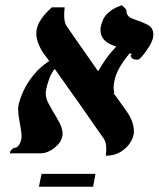

<svg xmlns="http://www.w3.org/2000/svg" viewBox="-20 -583 603 730"><path d="M128 127 138 78H343L334 127ZM562 -441Q559 -425 546.5 -405Q534 -385 521.5 -370.5Q509 -356 504 -356Q489 -356 483.5 -360.5Q478 -365 476 -372H477Q477 -372 480 -375.5Q483 -379 473 -380Q449 -352 434 -325Q419 -298 415 -275Q412 -262 412 -250Q412 -238 415 -230H411Q424 -213 436.5 -195Q449 -177 462 -159Q489 -120 489 -85Q489 -81 489 -77Q489 -73 487 -68Q484 -52 470.5 -34Q457 -16 435 -3.5Q413 9 382 9Q383 2 383.5 -4.5Q384 -11 384 -17Q384 -42 375 -55Q326 -126 282 -188.5Q238 -251 188 -321Q175 -305 167 -283Q159 -261 156 -245Q155 -241 154.5 -237Q154 -233 154 -229Q154 -210 163 -192.5Q172 -175 182 -158Q196 -136 207 -114.5Q218 -93 218 -74Q218 -68 217 -65Q212 -40 186 -20Q160 0 134 0H18V-3Q18 -8 24.5 -14.5Q31 -21 41 -22Q46 -23 52 -31.5Q58 -40 60 -50Q61 -54 61.5 -57.5Q62 -61 62 -64Q62 -74 60.5 -84.5Q59 -95 57 -105Q54 -121 51.5 -137.5Q49 -154 49 -168Q49 -173 49.5 -177.5Q50 -182 51 -186Q56 -209 70 -239Q84 -269 108.5 -299Q133 -329 167 -351Q162 -359 155.5 -367Q149 -375 144 -382Q118 -423 118 -456Q118 -461 118.5 -465Q119 -469 120 -473Q127 -510 177 -555H226Q225 -547 224.5 -539.5Q224 -532 224 -524Q224 -500 232 -486Q261 -443 292 -399.5Q323 -356 353 -312Q366 -335 383 -359Q400 -383 422 -406Q362 -424 362 -468Q362 -471 362 -474.5Q362 -478 363 -481Q370 -515 389.5 -532.5Q409 -550 426 -556.5Q443 -563 443 -563Q456 -552 458.5 -548Q461 -544 461 -542V-538Q461 -531 467 -523Q473 -515 497 -507Q517 -501 540 -489.5Q563 -478 563 -452Q563 -449 562.5 -446.5Q562 -444 562 -441Z"/></svg>

Font: Libertinus Serif SemiBold
Style: Italic
Weight: 600
Italic angle: -11.5°
Designer: Philipp H. Poll, Khaled Hosny
Foundry: Caleb Maclennan
Version: Version 7.051;RELEASE